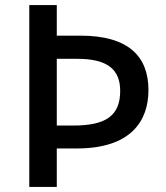

<svg xmlns="http://www.w3.org/2000/svg" viewBox="-20 -734 652 754"><path d="M563 -380C563 -513 484 -594 296 -594H203V-714H95V0H203V-151H282C495 -151 563 -260 563 -380ZM268 -241H203V-503H284C401 -503 452 -462 452 -377C452 -279 395 -241 268 -241Z"/></svg>

Font: Noto Sans Devanagari UI Medium
Style: Regular
Weight: 500
Designer: Jelle Bosma - Monotype Design Team
Foundry: Monotype Imaging Inc.
Version: Version 2.004